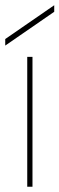

<svg xmlns="http://www.w3.org/2000/svg" viewBox="-41 -713 227 733"><path d="M63 0V-496H83V0ZM-21 -539V-564L166 -693V-668Z"/></svg>

Font: DM Sans 28pt Thin
Style: Regular
Weight: 250
Version: Version 4.004;gftools[0.9.30]